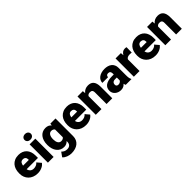

<svg xmlns="http://www.w3.org/2000/svg" viewBox="296 -2229 3921 3921"><g transform="rotate(-45 2256.0 -268.5)"><path d="M301.8 9.8Q237.3 9.8 186.5 -10.7Q135.7 -31.2 101.1 -66.4Q66.4 -101.6 48.1 -147.9Q29.8 -194.3 29.8 -246.6V-265.1Q29.8 -322.8 45.7 -372.8Q61.5 -422.9 93.5 -459.5Q125.5 -496.1 173.1 -517.1Q220.7 -538.1 284.2 -538.1Q340.3 -538.1 385 -520Q429.7 -502 460.7 -468.3Q491.7 -434.6 508.1 -386.7Q524.4 -338.9 524.4 -279.3V-212.4H197.3Q206.1 -168 235.8 -142.6Q265.6 -117.2 313 -117.2Q346.7 -117.2 379.2 -129.9Q411.6 -142.6 435.1 -171.9L510.3 -83Q497.6 -65.4 477.8 -48.8Q458 -32.2 431.6 -19.3Q405.3 -6.3 372.6 1.7Q339.8 9.8 301.8 9.8ZM283.2 -411.1Q262.2 -411.1 247.1 -403.8Q231.9 -396.5 221.9 -383.8Q211.9 -371.1 206.1 -353.5Q200.2 -335.9 197.3 -315.4H363.3V-328.1Q364.3 -367.7 343.3 -389.4Q322.3 -411.1 283.2 -411.1Z M764.2 0H599.1V-528.3H764.2ZM589.4 -664.6Q589.4 -682.1 595.9 -696.8Q602.5 -711.4 614.7 -722.2Q627 -732.9 643.6 -738.8Q660.2 -744.6 680.7 -744.6Q701.2 -744.6 717.8 -738.8Q734.4 -732.9 746.6 -722.2Q758.8 -711.4 765.4 -696.8Q772 -682.1 772 -664.6Q772 -647 765.4 -632.3Q758.8 -617.7 746.6 -606.9Q734.4 -596.2 717.8 -590.3Q701.2 -584.5 680.7 -584.5Q660.2 -584.5 643.6 -590.3Q627 -596.2 614.7 -606.9Q602.5 -617.7 595.9 -632.3Q589.4 -647 589.4 -664.6Z M846.2 -268.1Q846.2 -328.1 861.1 -377.9Q876 -427.7 904.1 -463.4Q932.1 -499 972.4 -518.6Q1012.7 -538.1 1063 -538.1Q1107.9 -538.1 1138.9 -523.4Q1169.9 -508.8 1191.9 -482.4L1197.8 -528.3H1347.2V-20.5Q1347.2 34.7 1327.6 77.1Q1308.1 119.6 1272.7 148.7Q1237.3 177.7 1187.7 192.9Q1138.2 208 1078.1 208Q1051.8 208 1023.7 202.9Q995.6 197.8 969.7 187.7Q943.8 177.7 921.1 163.1Q898.4 148.4 882.3 128.9L951.2 32.2Q970.7 55.2 1001 70.8Q1031.2 86.4 1072.3 86.4Q1126 86.4 1153.8 58.3Q1181.6 30.3 1181.6 -21.5V-42.5Q1159.2 -17.6 1129.9 -3.9Q1100.6 9.8 1062 9.8Q1011.7 9.8 971.7 -10.5Q931.6 -30.8 903.8 -66.4Q876 -102.1 861.1 -151.1Q846.2 -200.2 846.2 -257.8ZM1011.2 -257.8Q1011.2 -228 1016.8 -202.4Q1022.5 -176.8 1033.9 -157.7Q1045.4 -138.7 1063 -127.9Q1080.6 -117.2 1104 -117.2Q1131.8 -117.2 1150.9 -126.5Q1169.9 -135.7 1181.6 -152.8V-375Q1169.9 -392.6 1151.1 -401.9Q1132.3 -411.1 1105 -411.1Q1082 -411.1 1064.5 -400.4Q1046.9 -389.6 1035.2 -370.4Q1023.4 -351.1 1017.3 -325Q1011.2 -298.8 1011.2 -268.1Z M1696.3 9.8Q1631.8 9.8 1581.1 -10.7Q1530.3 -31.2 1495.6 -66.4Q1460.9 -101.6 1442.6 -147.9Q1424.3 -194.3 1424.3 -246.6V-265.1Q1424.3 -322.8 1440.2 -372.8Q1456.1 -422.9 1488 -459.5Q1520 -496.1 1567.6 -517.1Q1615.2 -538.1 1678.7 -538.1Q1734.9 -538.1 1779.5 -520Q1824.2 -502 1855.2 -468.3Q1886.2 -434.6 1902.6 -386.7Q1918.9 -338.9 1918.9 -279.3V-212.4H1591.8Q1600.6 -168 1630.4 -142.6Q1660.2 -117.2 1707.5 -117.2Q1741.2 -117.2 1773.7 -129.9Q1806.2 -142.6 1829.6 -171.9L1904.8 -83Q1892.1 -65.4 1872.3 -48.8Q1852.5 -32.2 1826.2 -19.3Q1799.8 -6.3 1767.1 1.7Q1734.4 9.8 1696.3 9.8ZM1677.7 -411.1Q1656.7 -411.1 1641.6 -403.8Q1626.5 -396.5 1616.5 -383.8Q1606.4 -371.1 1600.6 -353.5Q1594.7 -335.9 1591.8 -315.4H1757.8V-328.1Q1758.8 -367.7 1737.8 -389.4Q1716.8 -411.1 1677.7 -411.1Z M2136.2 -528.3 2141.6 -466.3Q2168.5 -501.5 2206.8 -519.8Q2245.1 -538.1 2292.5 -538.1Q2329.1 -538.1 2359.6 -527.6Q2390.1 -517.1 2412.1 -492.9Q2434.1 -468.8 2446 -429.4Q2458 -390.1 2458 -332.5V0H2293V-333Q2293 -356.9 2287.8 -372.1Q2282.7 -387.2 2273.2 -396Q2263.7 -404.8 2249.8 -408Q2235.8 -411.1 2218.3 -411.1Q2191.9 -411.1 2174.6 -400.9Q2157.2 -390.6 2146.5 -373V0H1981.9V-528.3Z M2846.7 0Q2841.3 -9.8 2837.6 -21.7Q2834 -33.7 2831.1 -47.4Q2812 -23.4 2781.7 -6.8Q2751.5 9.8 2704.1 9.8Q2667.5 9.8 2635 -2Q2602.5 -13.7 2578.1 -34.4Q2553.7 -55.2 2539.3 -84.5Q2524.9 -113.8 2524.9 -148.9Q2524.9 -189.9 2539.8 -222.2Q2554.7 -254.4 2585.2 -276.6Q2615.7 -298.8 2662.4 -310.8Q2709 -322.8 2772.9 -322.8H2823.7V-350.6Q2823.7 -384.3 2809.1 -403.8Q2794.4 -423.3 2760.7 -423.3Q2732.4 -423.3 2717.3 -409.2Q2702.1 -395 2702.1 -365.7H2537.6Q2537.6 -402.3 2554 -434.1Q2570.3 -465.8 2600.6 -488.8Q2630.9 -511.7 2673.6 -524.9Q2716.3 -538.1 2769 -538.1Q2816.4 -538.1 2856.7 -526.4Q2897 -514.6 2926.3 -491Q2955.6 -467.3 2972.2 -431.9Q2988.8 -396.5 2988.8 -349.6V-133.3Q2988.8 -107.4 2990.2 -88.4Q2991.7 -69.3 2994.6 -54.9Q2997.6 -40.5 3001.7 -29.3Q3005.9 -18.1 3011.2 -8.3V0ZM2743.7 -107.4Q2774.4 -107.4 2794.7 -120.6Q2814.9 -133.8 2823.7 -150.4V-234.9H2772Q2749 -234.9 2733.2 -228.5Q2717.3 -222.2 2707.8 -211.4Q2698.2 -200.7 2694.1 -186.8Q2689.9 -172.9 2689.9 -157.7Q2689.9 -135.3 2705.1 -121.3Q2720.2 -107.4 2743.7 -107.4Z M3399.4 -379.4Q3394.5 -379.9 3387.5 -380.6Q3380.4 -381.3 3372.8 -381.8Q3365.2 -382.3 3357.9 -382.8Q3350.6 -383.3 3345.2 -383.3Q3305.7 -383.3 3281.2 -371.3Q3256.8 -359.4 3245.6 -334.5V0H3081.1V-528.3H3235.4L3240.7 -460.4Q3260.3 -497.1 3289.3 -517.6Q3318.4 -538.1 3356.4 -538.1Q3368.7 -538.1 3380.6 -536.6Q3392.6 -535.2 3402.3 -532.2Z M3705.1 9.8Q3640.6 9.8 3589.8 -10.7Q3539.1 -31.2 3504.4 -66.4Q3469.7 -101.6 3451.4 -147.9Q3433.1 -194.3 3433.1 -246.6V-265.1Q3433.1 -322.8 3449 -372.8Q3464.8 -422.9 3496.8 -459.5Q3528.8 -496.1 3576.4 -517.1Q3624 -538.1 3687.5 -538.1Q3743.7 -538.1 3788.3 -520Q3833 -502 3864 -468.3Q3895 -434.6 3911.4 -386.7Q3927.7 -338.9 3927.7 -279.3V-212.4H3600.6Q3609.4 -168 3639.2 -142.6Q3668.9 -117.2 3716.3 -117.2Q3750 -117.2 3782.5 -129.9Q3814.9 -142.6 3838.4 -171.9L3913.6 -83Q3900.9 -65.4 3881.1 -48.8Q3861.3 -32.2 3835 -19.3Q3808.6 -6.3 3775.9 1.7Q3743.2 9.8 3705.1 9.8ZM3686.5 -411.1Q3665.5 -411.1 3650.4 -403.8Q3635.3 -396.5 3625.2 -383.8Q3615.2 -371.1 3609.4 -353.5Q3603.5 -335.9 3600.6 -315.4H3766.6V-328.1Q3767.6 -367.7 3746.6 -389.4Q3725.6 -411.1 3686.5 -411.1Z M4145 -528.3 4150.4 -466.3Q4177.2 -501.5 4215.6 -519.8Q4253.9 -538.1 4301.3 -538.1Q4337.9 -538.1 4368.4 -527.6Q4398.9 -517.1 4420.9 -492.9Q4442.9 -468.8 4454.8 -429.4Q4466.8 -390.1 4466.8 -332.5V0H4301.8V-333Q4301.8 -356.9 4296.6 -372.1Q4291.5 -387.2 4282 -396Q4272.5 -404.8 4258.5 -408Q4244.6 -411.1 4227.1 -411.1Q4200.7 -411.1 4183.3 -400.9Q4166 -390.6 4155.3 -373V0H3990.7V-528.3Z"/></g></svg>

Font: RobotoDraft
Style: Black
Weight: 900
Designer: Google
Version: Version 2.000980w3; 2014; ttfautohint (v1.1) -l 5 -r 24 -G 4